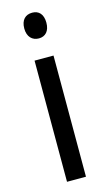

<svg xmlns="http://www.w3.org/2000/svg" viewBox="-116 -780 464 822"><g transform="rotate(-15 116.0 -369.0)"><path d="M117 -738C87 -738 67 -719 67 -681C67 -644 88 -624 117 -624C146 -624 165 -644 165 -681C165 -719 146 -738 117 -738ZM158 -537H74V0H158Z"/></g></svg>

Font: Noto Sans Oriya Cond
Style: Regular
Weight: 400
Width: 3
Designer: Amélie Bonet and Sol Matas
Foundry: Google LLC
Version: Version 2.006